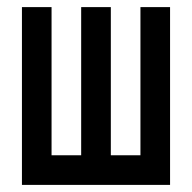

<svg xmlns="http://www.w3.org/2000/svg" viewBox="-20 -520 540 540"><path d="M41.7 -500H125V-83.3H208.3V-500H291.7V-83.3H375V-500H458.3V0H41.7Z"/></svg>

Font: Yulong
Style: Regular
Weight: 400
Designer: GGBotNet
Foundry: f0n7.com
Version: 1.00